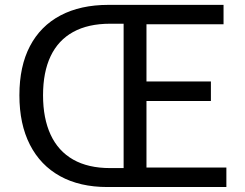

<svg xmlns="http://www.w3.org/2000/svg" viewBox="-20 -753 987 773"><path d="M412.4 0Q301.3 0 222.1 -43.7Q142.9 -87.3 100.5 -170.2Q58.1 -253.1 58.1 -369.3Q58.1 -486.5 100.7 -567.5Q143.2 -648.5 223.5 -690.9Q303.8 -733.4 416.9 -733.4H880V-655.2H569.7V-425.1H829.1V-346.4H569.7V-78.6H891.4V0ZM423.2 -76.3H477.7V-657.5H423.2Q334.8 -657.5 274.6 -624.3Q214.4 -591.1 183.8 -526.8Q153.3 -462.6 153.3 -369.3Q153.3 -276.6 183.8 -210.7Q214.4 -144.7 274.6 -110.5Q334.8 -76.3 423.2 -76.3Z"/></svg>

Font: Noto Sans KR Thin
Style: Regular
Weight: 100
Designer: Ryoko NISHIZUKA 西塚涼子 (kana, bopomofo & ideographs); Paul D. Hunt (Latin, Greek & Cyrillic); Sandoll Communications 산돌커뮤니
Foundry: Adobe
Version: Version 2.004-H2;hotconv 1.0.118;makeotfexe 2.5.65603